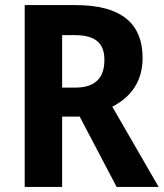

<svg xmlns="http://www.w3.org/2000/svg" viewBox="-20 -734 643 754"><path d="M277 -714H77V0H224V-276H293L438 0H603L421 -315C493 -352 540 -413 540 -506C540 -644 454 -714 277 -714ZM274 -596C354 -596 390 -565 390 -499C390 -424 350 -390 276 -390H224V-596Z"/></svg>

Font: Noto Sans Khmer SemiCondensed
Style: Bold
Weight: 700
Width: 4
Designer: Danh Hong and the Monotype Design Team
Foundry: Monotype Imaging Inc.
Version: Version 2.004